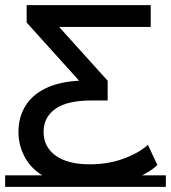

<svg xmlns="http://www.w3.org/2000/svg" viewBox="-22 -720 667 749"><path d="M326 8Q233 8 171.5 -20.5Q110 -49 80 -98Q50 -147 50 -206Q50 -265 79.5 -310.5Q109 -356 168.5 -381Q228 -406 318 -406H350L312 -377L82 -632V-700H566V-615H159L168 -660L398 -405V-328H335Q239 -328 193.5 -295Q148 -262 148 -206Q148 -147 195 -113Q242 -79 328 -79Q399 -79 458.5 -100.5Q518 -122 555 -155L592 -76Q551 -38 479 -15Q407 8 326 8ZM-2 9V-36H625V9Z"/></svg>

Font: Montserrat Underline Thin Medium
Style: Regular
Weight: 500
Version: Version 9.000